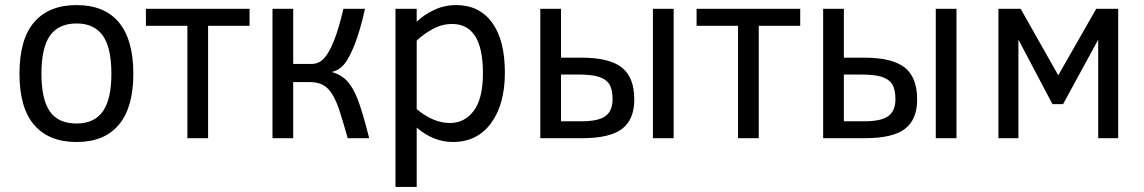

<svg xmlns="http://www.w3.org/2000/svg" viewBox="-20 -547 4529 760"><path d="M507.8 -254.9Q507.8 -121.6 450.4 -53.2Q393.1 15.1 283.2 15.1Q173.3 15.1 115.2 -52.5Q57.1 -120.1 57.1 -254.9Q57.1 -392.1 115.5 -459.5Q173.8 -526.9 283.2 -526.9Q393.6 -526.9 450.7 -458.3Q507.8 -389.6 507.8 -254.9ZM420.9 -254.9Q420.9 -359.4 386.5 -406.7Q352.1 -454.1 283.2 -454.1Q212.4 -454.1 178.2 -406.5Q144 -358.9 144 -254.9Q144 -154.8 177 -106.4Q210 -58.1 283.2 -58.1Q353 -58.1 387 -106Q420.9 -153.8 420.9 -254.9Z M967.8 -444.8H803.7V0H721.7V-444.8H557.6V-512.2H967.8Z M1140.6 -512.2V-293.9H1212.4Q1241.2 -293.9 1261.2 -314.5Q1281.2 -335 1301 -383.5Q1320.8 -432.1 1339.4 -512.2H1424.8Q1406.2 -428.7 1385.5 -375Q1364.7 -321.3 1344.5 -295.4Q1324.2 -269.5 1293.5 -262.2Q1330.1 -251.5 1353 -227.5Q1376 -203.6 1395 -156Q1414.1 -108.4 1441.4 0H1356.4Q1339.4 -60.1 1325.9 -102.5Q1312.5 -145 1296.6 -171.6Q1280.8 -198.2 1259.3 -210.2Q1237.8 -222.2 1204.6 -222.2H1140.6V0H1058.6V-512.2Z M1978.5 -259.8Q1978.5 -133.8 1923.6 -59.3Q1868.7 15.1 1772.5 15.1Q1695.8 15.1 1629.4 -42V192.9H1545.4V-512.2H1629.4V-460.9Q1658.2 -488.8 1698.7 -507.8Q1739.3 -526.9 1785.6 -526.9Q1877 -526.9 1927.7 -457.8Q1978.5 -388.7 1978.5 -259.8ZM1891.6 -257.8Q1891.6 -452.1 1769.5 -452.1Q1729.5 -452.1 1692.9 -432.1Q1656.2 -412.1 1629.4 -386.2V-115.2Q1694.8 -60.1 1761.2 -60.1Q1818.4 -60.1 1855 -107.9Q1891.6 -155.8 1891.6 -257.8Z M2564.5 0V-512.2H2646.5V0ZM2200.7 -318.8H2280.8Q2391.6 -318.8 2441.2 -280Q2490.7 -241.2 2490.7 -152.8Q2490.7 -74.2 2442.6 -37.1Q2394.5 0 2283.7 0H2118.7V-512.2H2200.7ZM2404.8 -153.8Q2404.8 -193.8 2391.6 -214.1Q2378.4 -234.4 2349.4 -243.2Q2320.3 -252 2268.6 -252H2200.7V-66.9H2280.8Q2349.6 -66.9 2377.2 -87.9Q2404.8 -108.9 2404.8 -153.8Z M3147.5 -444.8H2983.4V0H2901.4V-444.8H2737.3V-512.2H3147.5Z M3684.1 0V-512.2H3766.1V0ZM3320.3 -318.8H3400.4Q3511.2 -318.8 3560.8 -280Q3610.4 -241.2 3610.4 -152.8Q3610.4 -74.2 3562.3 -37.1Q3514.2 0 3403.3 0H3238.3V-512.2H3320.3ZM3524.4 -153.8Q3524.4 -193.8 3511.2 -214.1Q3498 -234.4 3469 -243.2Q3439.9 -252 3388.2 -252H3320.3V-66.9H3400.4Q3469.2 -66.9 3496.8 -87.9Q3524.4 -108.9 3524.4 -153.8Z M4406.2 0H4327.1V-390.1L4188 -134.8H4146L4011.2 -390.1V0H3932.1V-512.2H4020L4168.9 -249L4319.3 -512.2H4406.2Z"/></svg>

Font: ClearSansRegular
Style: Regular
Weight: 400
Foundry: Intel Corporation
Version: Version 1.00